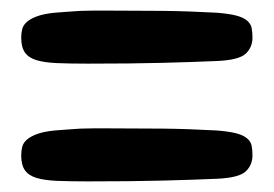

<svg xmlns="http://www.w3.org/2000/svg" viewBox="-20 -504 516 362"><path d="M390 -389Q344 -387 286 -385.5Q228 -384 146 -384Q112 -384 88 -385Q64 -386 49 -390.5Q34 -395 27 -405Q20 -415 20 -433Q20 -442 22 -449.5Q24 -457 31 -463Q38 -469 50.5 -473.5Q63 -478 83 -480Q98 -481 109.5 -482Q121 -483 132 -483.5Q143 -484 155.5 -484Q168 -484 185 -484Q239 -484 287 -483.5Q335 -483 389 -480Q413 -478 426 -474.5Q439 -471 446 -465Q453 -459 454.5 -451Q456 -443 456 -433Q456 -415 443.5 -403Q431 -391 390 -389ZM390 -167Q344 -165 286 -163.5Q228 -162 146 -162Q112 -162 88 -163Q64 -164 49 -168.5Q34 -173 27 -183Q20 -193 20 -211Q20 -220 22 -227.5Q24 -235 31 -241Q38 -247 50.5 -251.5Q63 -256 83 -258Q98 -259 109.5 -260Q121 -261 132 -261.5Q143 -262 155.5 -262Q168 -262 185 -262Q239 -262 287 -261.5Q335 -261 389 -258Q413 -256 426 -252.5Q439 -249 446 -243Q453 -237 454.5 -229Q456 -221 456 -211Q456 -193 443.5 -181Q431 -169 390 -167Z"/></svg>

Font: Sniglet
Style: Regular
Weight: 400
Designer: Haley Fiege
Foundry: Haley Fiege, Pablo Impallari, Brenda Gallo
Version: Version 2.000; ttfautohint (v0.95) -l 8 -r 50 -G 200 -x 14 -